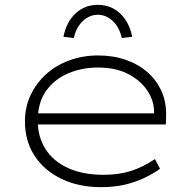

<svg xmlns="http://www.w3.org/2000/svg" viewBox="-20 -763 801 793"><path d="M397 10Q305 10 233.5 -24.5Q162 -59 122.5 -120Q83 -181 83 -261Q83 -322 107 -371.5Q131 -421 171.5 -457.5Q212 -494 267.5 -514Q323 -534 385 -534Q448 -534 500.5 -515.5Q553 -497 590.5 -463.5Q628 -430 648 -384Q668 -338 666 -282L665 -249H124V-295H638L617 -283L616 -307Q615 -349 588 -389.5Q561 -430 510 -457Q459 -484 384 -484Q318 -484 261.5 -460Q205 -436 170.5 -388Q136 -340 136 -264Q136 -197 168.5 -146.5Q201 -96 262 -68.5Q323 -41 408 -41Q470 -41 519.5 -56.5Q569 -72 620 -106L641 -66Q612 -45 576 -28Q540 -11 496.5 -0.5Q453 10 397 10ZM285 -606 242 -611Q254 -672 292 -707.5Q330 -743 384 -743Q438 -743 476 -707.5Q514 -672 526 -611L483 -606Q473 -651 445.5 -676.5Q418 -702 384 -702Q350 -702 322.5 -676.5Q295 -651 285 -606Z"/></svg>

Font: Lexend Mega ExtraLight
Style: Regular
Weight: 250
Version: Version 1.007